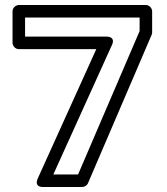

<svg xmlns="http://www.w3.org/2000/svg" viewBox="-20 -721 665 766"><path d="M291.5 -25H192.8L425.8 -539.7C425.8 -539.7 446.2 -575 403 -575H80V-651H537V-597.1ZM308 25C316.8 25 326.9 19.3 331 9.9L585 -582.1C586.2 -584.9 587 -588.6 587 -592V-676C587 -686.7 577.1 -701 562 -701H55C44.3 -701 30 -691.1 30 -676V-550C30 -539.3 39.9 -525 55 -525H364.2L131.2 -10.3C113.4 29 154 25 154 25Z"/></svg>

Font: Fog Sans
Style: Outline
Weight: 700
Foundry: Intel Corporation
Version: Version 1.00